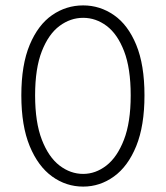

<svg xmlns="http://www.w3.org/2000/svg" viewBox="-20 -685 614 711"><path d="M288 6Q225 6 173 -31.5Q121 -69 90 -144Q59 -219 59 -332Q59 -445 90 -519Q121 -593 173 -629Q225 -665 288 -665Q350 -665 402 -629Q454 -593 484.5 -519Q515 -445 515 -332Q515 -219 484.5 -144Q454 -69 402 -31.5Q350 6 288 6ZM288 -41Q334 -41 374 -72Q414 -103 439 -167.5Q464 -232 464 -332Q464 -432 439.5 -495.5Q415 -559 375 -589Q335 -619 288 -619Q241 -619 200.5 -589Q160 -559 135 -495.5Q110 -432 110 -332Q110 -232 135 -167.5Q160 -103 200.5 -72Q241 -41 288 -41Z"/></svg>

Font: Lil Grotesk Light
Style: Regular
Weight: 300
Designer: Bastien Sozeau
Foundry: NBR — Bastien Sozeau
Version: Version 3.003; ttfautohint (v1.8.4.7-5d5b);gftools[0.9.33]